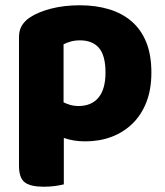

<svg xmlns="http://www.w3.org/2000/svg" viewBox="-20 -521 625 728"><path d="M303 15Q279 15 259 11.5Q239 8 222 2V178Q211 181 190.5 184Q170 187 146 187Q96 187 74 170.5Q52 154 52 107V-380Q52 -407 63.5 -425Q75 -443 95 -456Q126 -476 174.5 -488.5Q223 -501 283 -501Q343 -501 393 -486Q443 -471 479 -440Q515 -409 534.5 -361Q554 -313 554 -246Q554 -182 535 -133.5Q516 -85 482 -52Q448 -19 402.5 -2Q357 15 303 15ZM277 -119Q327 -119 353.5 -151Q380 -183 380 -246Q380 -310 355.5 -339Q331 -368 283 -368Q264 -368 248 -363.5Q232 -359 221 -353V-133Q233 -127 247 -123Q261 -119 277 -119Z"/></svg>

Font: Baloo Bhai 2 ExtraBold
Style: Regular
Weight: 800
Designer: Supriya Tembe, Noopur Datye and Ek Type
Foundry: Ek Type
Version: Version 1.640;PS 1.000;hotconv 16.6.51;makeotf.lib2.5.65220;